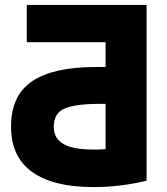

<svg xmlns="http://www.w3.org/2000/svg" viewBox="-20 -734 679 782"><path d="M410 -311H386Q290 -311 244.5 -292.5Q199 -274 199 -217Q199 -133 328 -126Q379 -123 410 -127ZM367 -461H410V-562H89V-714H577V2Q469 28 361 28Q197 28 111 -33.5Q25 -95 25 -218Q25 -346 111.5 -403.5Q198 -461 367 -461Z"/></svg>

Font: Repo
Style: ExtraBold
Weight: 800
Designer: Stefan Peev
Foundry: Context Ltd
Version: Version 001.000